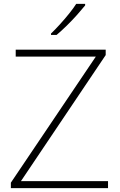

<svg xmlns="http://www.w3.org/2000/svg" viewBox="-20 -970 617 990"><path d="M537 0H36V-28L474 -678H61V-714H525V-686L88 -36H537ZM419 -942Q402 -921 377.5 -893.5Q353 -866 325 -838.5Q297 -811 272 -790H243V-797Q264 -817 289 -844.5Q314 -872 336.5 -900Q359 -928 373 -950H419Z"/></svg>

Font: Noto Sans Thai ExtraLight
Style: Regular
Weight: 200
Designer: Monotype Design Team
Foundry: Monotype Imaging Inc.
Version: Version 2.001; ttfautohint (v1.8.4.7-5d5b)